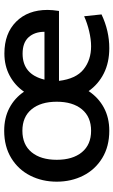

<svg xmlns="http://www.w3.org/2000/svg" viewBox="172 -716 554 939"><g transform="rotate(-90 449.5 -247.0)"><path d="M865 -236H523Q533 -153 579 -116Q625 -79 692 -79Q726 -79 766 -88.5Q806 -98 839 -113L848 -28Q768 10 683 10Q613 10 560 -16.5Q507 -43 473 -91Q441 -43 392 -16.5Q343 10 279 10Q202 10 145.5 -24.5Q89 -59 59.5 -117.5Q30 -176 30 -247Q30 -318 59.5 -376.5Q89 -435 145.5 -469.5Q202 -504 279 -504Q342 -504 390.5 -478.5Q439 -453 470 -407Q501 -452 549 -477.5Q597 -503 657 -503Q755 -503 812.5 -445.5Q870 -388 870 -292Q870 -269 865 -236ZM421 -247Q421 -325 384 -370Q347 -415 279 -415Q211 -415 174 -370Q137 -325 137 -247Q137 -169 174 -124Q211 -79 279 -79Q347 -79 384 -124Q421 -169 421 -247ZM763 -307Q763 -355 736.5 -384.5Q710 -414 656 -414Q555 -414 529 -307Z"/></g></svg>

Font: Cabin Medium
Style: Regular
Weight: 500
Designer: Pablo Impallari
Foundry: Pablo Impallari. http://www.impallari.com Igino Marini. http://www.ikern.com
Version: Version 2.200